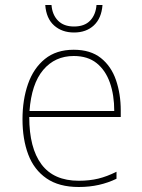

<svg xmlns="http://www.w3.org/2000/svg" viewBox="-20 -737 570 768"><path d="M295 11Q216 11 166 -23.5Q116 -58 93 -119Q70 -180 70 -260Q70 -338 92 -401Q114 -464 159.5 -501Q205 -538 275 -538Q342 -538 383.5 -505Q425 -472 444 -416.5Q463 -361 463 -295V-269H97Q97 -145 146 -79.5Q195 -14 295 -14Q338 -14 373 -22.5Q408 -31 446 -50V-22Q413 -6 375.5 2.5Q338 11 295 11ZM98 -293H437Q437 -357 419.5 -406.5Q402 -456 366.5 -484.5Q331 -513 275 -513Q200 -513 153 -457.5Q106 -402 98 -293ZM276 -607Q228 -607 196.5 -635Q165 -663 161 -717H186Q189 -678 212 -654.5Q235 -631 276 -631Q318 -631 340.5 -654.5Q363 -678 366 -717H390Q386 -664 355.5 -635.5Q325 -607 276 -607Z"/></svg>

Font: Noto Sans Mono Condensed Thin
Style: Regular
Weight: 100
Width: 3
Designer: Monotype Design Team
Foundry: Monotype Imaging Inc.
Version: Version 2.014; ttfautohint (v1.8.4.7-5d5b)